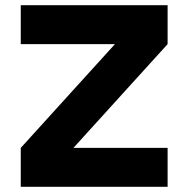

<svg xmlns="http://www.w3.org/2000/svg" viewBox="-20 -720 726 740"><path d="M60 -150 423 -550H60V-700H626V-550L263 -150H626V0H60Z"/></svg>

Font: Urbanist
Style: Regular
Weight: 400
Designer: Corey Hu
Foundry: Corey Hu
Version: Version 1.2; befe77262ef67d88f1d94aa3d2e49ef1327b4483